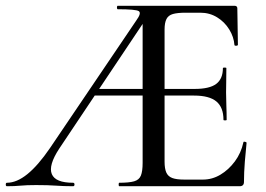

<svg xmlns="http://www.w3.org/2000/svg" viewBox="-24 -645 923 665"><path d="M0 0Q-4 0 -4 -6Q-4 -12 0 -12Q34 -12 71 -42Q108 -72 149 -132L448 -574Q467 -600 456.5 -606.5Q446 -613 384 -613Q381 -613 381 -619Q381 -625 384 -625H788Q798 -625 798 -616L800 -490Q800 -487 794.5 -486.5Q789 -486 788 -489Q786 -517 770 -543Q754 -569 728 -585Q702 -601 670 -601H619Q591 -601 575 -596.5Q559 -592 552.5 -579Q546 -566 546 -543V-85Q546 -61 552 -47.5Q558 -34 572.5 -28.5Q587 -23 614 -23H679Q711 -23 739.5 -40Q768 -57 789.5 -86Q811 -115 819 -152Q819 -155 824.5 -154Q830 -153 830 -150Q827 -123 824 -85Q821 -47 821 -15Q821 0 806 0H389Q387 0 387 -6Q387 -12 389 -12Q423 -12 440.5 -17Q458 -22 464 -37Q470 -52 470 -81V-588L498 -604L181 -130Q143 -72 155.5 -42Q168 -12 229 -12Q234 -12 234 -6Q234 0 229 0Q197 0 170 -2Q143 -4 101 -4Q68 -4 47.5 -2Q27 0 0 0ZM290 -314 305 -337H522L529 -314ZM750 -230Q750 -273 725.5 -293.5Q701 -314 648 -314H498V-337H650Q702 -337 725 -354.5Q748 -372 748 -409Q748 -411 754 -411Q760 -411 760 -409Q760 -378 759.5 -361Q759 -344 759 -325Q759 -302 760 -279Q761 -256 761 -230Q761 -228 755.5 -228Q750 -228 750 -230Z"/></svg>

Font: Cormorant Infant Light Medium
Style: Regular
Weight: 500
Version: Version 4.001